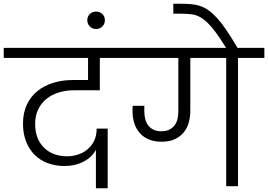

<svg xmlns="http://www.w3.org/2000/svg" viewBox="-49 -996 1434 1027"><path d="M-29 -740H638L637 -686H485V-513H345Q303 -513 265.5 -501.5Q228 -490 200 -467.5Q172 -445 155.5 -411.5Q139 -378 139 -333Q139 -254 185.5 -207Q232 -160 312 -160Q338 -160 366 -168.5Q394 -177 416.5 -195Q439 -213 453.5 -241Q468 -269 468 -308H527V11H464V-195Q444 -156 399 -132Q354 -108 296 -108Q247 -108 206 -123.5Q165 -139 136 -168Q107 -197 90.5 -239Q74 -281 74 -334Q74 -393 95 -437Q116 -481 152.5 -510Q189 -539 237.5 -553.5Q286 -568 340 -568H422V-686H-29Z M465 -841Q445 -841 431.5 -854.5Q418 -868 418 -888Q418 -908 431.5 -921Q445 -934 465 -934Q485 -934 498.5 -921Q512 -908 512 -888Q512 -868 498.5 -854.5Q485 -841 465 -841Z M1161 -686H969V-404Q969 -370 960.5 -340Q952 -310 933.5 -287.5Q915 -265 886 -251.5Q857 -238 815 -238Q776 -238 746.5 -250.5Q717 -263 698 -285Q679 -307 669.5 -336.5Q660 -366 660 -400Q660 -408 660 -415Q660 -422 661 -430H723V-399Q723 -380 727.5 -361Q732 -342 742.5 -327Q753 -312 770.5 -303Q788 -294 814 -294Q841 -294 858.5 -303.5Q876 -313 886.5 -328Q897 -343 901 -362.5Q905 -382 905 -402V-686H580V-740H1365V-686H1224V0H1161Z M1163 -736Q1122 -802 1092.5 -839Q1063 -876 1036.5 -895Q1010 -914 982 -918.5Q954 -923 916 -923H878V-976H915Q946 -976 972 -974Q998 -972 1021.5 -964Q1045 -956 1067 -940.5Q1089 -925 1113 -898.5Q1137 -872 1164 -832Q1191 -792 1224 -736H1163Z"/></svg>

Font: SVN-Poppins Light
Style: Regular
Weight: 300
Designer: Ninad Kale (Devanagari), Jonny Pinhorn (Latin)
Foundry: Indian Type Foundry
Version: Version 3.002 2017; ttfautohint (v1.8.3)